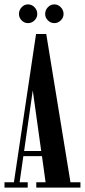

<svg xmlns="http://www.w3.org/2000/svg" viewBox="-22 -856 386 876"><path d="M-1.5 0V-24.5H41.5L142.5 -701H189L299.5 -24.5H345V0H143.5V-24.5H186L169.5 -143.5H84.5L67.5 -24.5H104.5V0ZM88 -167H166L127.5 -443.5ZM226 -750.5Q209 -750.5 196.5 -763Q184 -775.5 184 -792Q184 -810 196.5 -823Q209 -836 226 -836Q242.5 -836 255.2 -823Q268 -810 268 -792Q268 -775.5 255.2 -763Q242.5 -750.5 226 -750.5ZM105.5 -750.5Q89 -750.5 76.8 -763Q64.5 -775.5 64.5 -792Q64.5 -810 76.8 -823Q89 -836 105.5 -836Q123 -836 135.5 -823Q148 -810 148 -792Q148 -775.5 135.5 -763Q123 -750.5 105.5 -750.5Z"/></svg>

Font: Imbue 50pt SemiBold
Style: Regular
Weight: 600
Designer: Tyler Finck
Foundry: Etcetera Type Company
Version: Version 1.102; ttfautohint (v1.8.3)